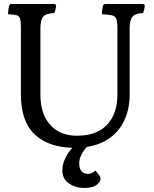

<svg xmlns="http://www.w3.org/2000/svg" viewBox="-20 -800 765 955"><path d="M399 135Q356 135 323 112.5Q290 90 290 48Q290 18 304 -11.5Q318 -41 340 -65Q219 -68 151.5 -132.5Q84 -197 84 -330V-660Q84 -693 80 -707Q76 -721 62.5 -724.5Q49 -728 20 -729Q20 -742 22 -753.5Q24 -765 25 -770Q28 -780 36 -780H249Q259 -780 259 -770Q259 -766 256.5 -754Q254 -742 250 -735Q210 -734 195.5 -717.5Q181 -701 181 -660V-330Q181 -233 229.5 -179Q278 -125 363 -125Q461 -125 512.5 -179.5Q564 -234 564 -330V-660Q564 -692 558.5 -706Q553 -720 536.5 -724Q520 -728 487 -729Q487 -742 489 -753.5Q491 -765 492 -770Q495 -780 503 -780H690Q700 -780 700 -770Q700 -766 697.5 -754Q695 -742 691 -735Q654 -734 639.5 -717.5Q625 -701 625 -659V-330Q625 -226 570.5 -156Q516 -86 412 -69Q397 -54 385.5 -31.5Q374 -9 374 12Q374 40 387 53Q400 66 421 65Q429 64 438.5 60Q448 56 455 48L472 70Q477 77 478.5 81.5Q480 86 480 91Q480 103 466 115Q453 127 435 131Q417 135 399 135Z"/></svg>

Font: Gowun Batang
Style: Bold
Weight: 700
Designer: Yanghee Ryu
Foundry: Yanghee Ryu
Version: Version 2.000